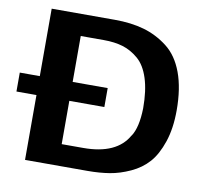

<svg xmlns="http://www.w3.org/2000/svg" viewBox="-83 -782 950 869"><g transform="rotate(10 391.5 -347.5)"><path d="M-6 -298V-385H86V-695H373H376Q452 -695 511 -678Q570 -661 620 -622.5Q670 -584 696.5 -512.5Q723 -441 723 -340Q723 -257 702 -194.5Q681 -132 648.5 -95.5Q616 -59 568 -37Q520 -15 474 -7.5Q428 0 373 0H86V-298ZM237 -99H336Q490 -99 542 -193V-192Q570 -234 572 -323Q572 -404 554 -460Q536 -516 502.5 -544.5Q469 -573 431 -584.5Q393 -596 343 -596H237V-385H398V-298H237Z"/></g></svg>

Font: Coval
Style: Heavy
Weight: 900
Foundry: Context Ltd
Version: Version 001.000